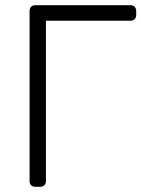

<svg xmlns="http://www.w3.org/2000/svg" viewBox="-20 -720 545 740"><path d="M116 0Q106 0 100 -6Q94 -12 94 -22V-677Q94 -688 100 -694Q106 -700 116 -700H482Q493 -700 499 -694Q505 -688 505 -677V-662Q505 -652 499 -646Q493 -640 482 -640H157V-22Q157 -12 151 -6Q145 0 134 0Z"/></svg>

Font: Rubik Light Light
Style: Regular
Weight: 300
Version: Version 2.101